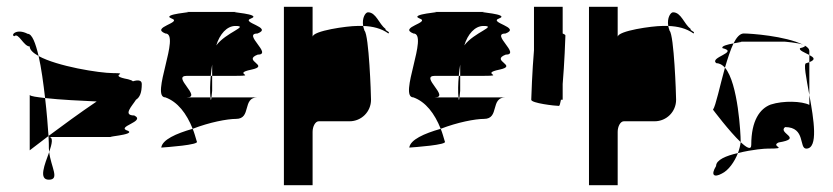

<svg xmlns="http://www.w3.org/2000/svg" viewBox="-20 -730 2439 562"><path d="M22 -624C34 -636 49 -594 67 -594C67 -584 77 -575 93 -566C84 -604 74 -631 61 -631C28 -648 10 -627 22 -624ZM67 -290C67 -290 89 -307 122 -332C120 -361 117 -401 112 -443C87 -446 70 -448 67 -452ZM93 -566C101 -531 107 -486 112 -443C155 -438 219 -435 263 -433C214 -400 161 -361 122 -332C123 -316 123 -303 123 -296C123 -292 124 -289 124 -285C132 -309 137 -329 123 -329H311C276 -329 378 -335 355 -347C315 -359 409 -374 373 -392C338 -392 367 -420 378 -438C389 -445 395 -458 395 -484C395 -495 385 -497 369 -492C367 -494 363 -496 355 -498C291 -510 364 -516 311 -516C271 -516 147 -536 93 -566ZM123 -204C156 -204 129 -241 124 -285C111 -249 92 -204 123 -204Z M452 -298ZM452 -298C466 -299 566 -306 556 -316C552 -329 549 -341 544 -353C495 -339 455 -321 452 -298ZM464 -445C500 -432 526 -398 544 -353C593 -372 645 -382 671 -382C717 -382 688 -445 734 -445H599C598 -437 597 -433 596 -445H527C572 -445 481 -508 527 -508H597C598 -519 599 -530 601 -541V-508H671C734 -508 658 -514 715 -526C773 -538 688 -552 734 -570C780 -570 688 -632 734 -632C780 -650 682 -664 715 -676C749 -689 643 -695 671 -695H527C555 -695 449 -689 482 -676C516 -664 419 -650 464 -632C510 -632 419 -445 464 -445ZM595 -474C595 -460 595 -451 596 -445H599C600 -453 601 -464 601 -464V-508H597C596 -496 595 -485 595 -474ZM613 -597C623 -630 644 -654 669 -654C711 -654 641 -635 613 -597Z M811 -188H895V-344C895 -360 903 -375 913 -375H1003C1038 -375 1066 -403 1066 -438C1066 -454 1060 -627 1047 -640C1045 -645 1044 -650 1043 -654H1025C997 -654 895 -640 895 -622V-710H811ZM1043 -654C1071 -653 1096 -647 1117 -632C1123 -638 1108 -638 1108 -646C1089 -660 1081 -694 1057 -694C1050 -694 1039 -678 1043 -654Z M1178 -298ZM1178 -298C1192 -299 1292 -306 1282 -316C1278 -329 1275 -341 1270 -353C1221 -339 1181 -321 1178 -298ZM1190 -445C1226 -432 1252 -398 1270 -353C1319 -372 1371 -382 1397 -382C1443 -382 1414 -445 1460 -445H1325C1324 -437 1323 -433 1322 -445H1253C1298 -445 1207 -508 1253 -508H1323C1324 -519 1325 -530 1327 -541V-508H1397C1460 -508 1384 -514 1441 -526C1499 -538 1414 -552 1460 -570C1506 -570 1414 -632 1460 -632C1506 -650 1408 -664 1441 -676C1475 -689 1369 -695 1397 -695H1253C1281 -695 1175 -689 1208 -676C1242 -664 1145 -650 1190 -632C1236 -632 1145 -445 1190 -445ZM1321 -474C1321 -460 1321 -451 1322 -445H1325C1326 -453 1327 -464 1327 -464V-508H1323C1322 -496 1321 -485 1321 -474ZM1339 -597C1349 -630 1370 -654 1395 -654C1437 -654 1367 -635 1339 -597Z M1535 -438C1535 -428 1605 -420 1616 -420C1618 -420 1620 -427 1622 -438H1627V-484C1632 -542 1635 -620 1635 -626C1635 -628 1632 -630 1627 -632V-710H1543V-583C1538 -525 1535 -444 1535 -438Z M1704 -188H1788V-344C1788 -360 1796 -375 1806 -375H1896C1931 -375 1959 -403 1959 -438C1959 -454 1953 -627 1940 -640C1938 -645 1937 -650 1936 -654H1918C1890 -654 1788 -640 1788 -622V-710H1704ZM1936 -654C1964 -653 1989 -647 2010 -632C2016 -638 2001 -638 2001 -646C1982 -660 1974 -694 1950 -694C1943 -694 1932 -678 1936 -654Z M2067 -409C2067 -409 2115 -345 2148 -314V-318C2148 -335 2141 -486 2102 -532C2087 -478 2075 -420 2067 -409ZM2076 -244C2059 -216 2071 -210 2093 -222C2112 -231 2130 -256 2140 -282C2105 -274 2076 -262 2076 -244ZM2077 -545C2086 -545 2095 -540 2102 -532C2110 -559 2118 -584 2127 -603C2110 -600 2090 -595 2095 -589C2144 -577 2054 -562 2077 -545ZM2127 -603C2146 -607 2162 -608 2139 -608H2278C2275 -608 2317 -605 2331 -599C2278 -625 2177 -632 2157 -632C2146 -632 2136 -621 2127 -603ZM2140 -282C2185 -293 2219 -295 2227 -295C2293 -295 2233 -301 2259 -313C2333 -325 2255 -340 2278 -358C2339 -358 2318 -295 2340 -295C2376 -295 2362 -381 2349 -452V-423C2327 -434 2273 -436 2236 -424C2204 -412 2179 -377 2179 -306C2179 -290 2166 -297 2148 -314C2147 -304 2144 -293 2140 -282ZM2322 -589C2317 -583 2336 -576 2349 -569V-580C2349 -587 2344 -592 2335 -597C2338 -595 2335 -592 2322 -589ZM2331 -599C2332 -598 2334 -598 2335 -597C2334 -598 2333 -598 2331 -599ZM2340 -545C2331 -545 2340 -502 2349 -452V-548ZM2349 -548C2369 -556 2362 -562 2349 -569Z"/></svg>

Font: bitstorm
Style: sucn
Weight: 400
Version: Version 0.2